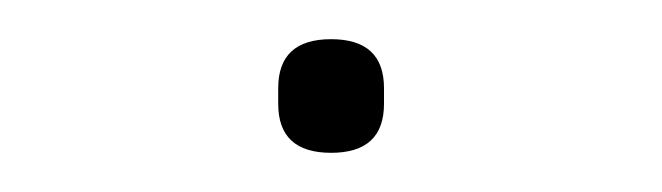

<svg xmlns="http://www.w3.org/2000/svg" viewBox="-20 -355 338 98"><path d="M122 -302V-310Q122 -335 149 -335Q176 -335 176 -310V-302Q176 -277 149 -277Q122 -277 122 -302Z"/></svg>

Font: IBM Plex Sans Thin
Style: Regular
Weight: 100
Designer: Mike Abbink, Paul van der Laan, Pieter van Rosmalen
Foundry: Bold Monday
Version: Version 3.0